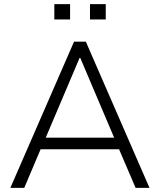

<svg xmlns="http://www.w3.org/2000/svg" viewBox="-20 -906 771 926"><path d="M30 0 337 -705H394L701 0H634L547 -203L581 -186H148L183 -203L97 0ZM364 -627 195 -229 172 -242H558L536 -229L367 -627ZM414 -812V-886H490V-812ZM242 -812V-886H318V-812Z"/></svg>

Font: Nunito Sans 11pt Light
Style: Regular
Weight: 300
Version: Version 3.101;gftools[0.9.27]